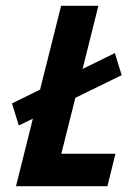

<svg xmlns="http://www.w3.org/2000/svg" viewBox="-20 -645 478 665"><path d="M35.4 0 93.8 -234 45.1 -210.4 21.5 -286.8 118.8 -334.7 191.7 -625H320.8L266 -406.2L377.8 -461.1L401.4 -384.7L241 -306.2L192.4 -112.5H379.9L352.1 0Z"/></svg>

Font: Afacad
Style: Italic
Weight: 400
Italic angle: -14°
Designer: Kristian Moeller
Foundry: Dicotype
Version: Version 1.000